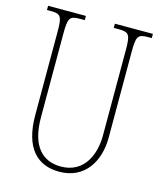

<svg xmlns="http://www.w3.org/2000/svg" viewBox="-109 -793 739 883"><g transform="rotate(15 260.0 -352.0)"><path d="M256 10C379 10 436 -89 436 -200V-607C436 -683 442 -694 492 -694H509V-714H328V-694H352C402 -694 408 -683 408 -607V-202C408 -114 369 -15 257 -15C169 -15 111 -74 111 -210V-606C111 -684 118 -694 167 -694H190V-714H10V-694H27C77 -694 83 -683 83 -609V-214C83 -55 153 10 256 10Z"/></g></svg>

Font: Noto Serif Sinhala ExtraCondensed Thin
Style: Regular
Weight: 100
Width: 2
Designer: Jelle Bosma - Monotype Design Team
Foundry: Monotype Imaging Inc.
Version: Version 2.007